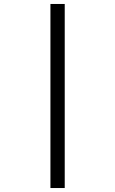

<svg xmlns="http://www.w3.org/2000/svg" viewBox="-20 -812 580 967"><path d="M234 -792H306V135H234Z"/></svg>

Font: loriya85
Style: Book
Weight: 400
Designer: Jelle Bosma - Monotype Design Team
Foundry: Monotype Imaging Inc.
Version: Version 2.003